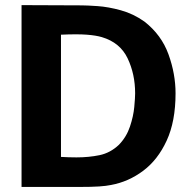

<svg xmlns="http://www.w3.org/2000/svg" viewBox="-20 -741 762 761"><path d="M65.4 0V-720.7L303.7 -719.7Q324.2 -719.7 366.7 -716.8Q409.2 -713.9 459 -700.2Q508.8 -686.5 552.7 -655.3Q620.1 -602.5 647.9 -525.4Q675.8 -448.2 675.8 -371.1Q675.8 -259.8 640.6 -183.6Q605.5 -107.4 547.4 -64Q489.3 -20.5 419.9 -7.8Q401.4 -3.9 373 -2Q344.7 0 290 0ZM221.7 -603.5V-119.1Q235.4 -118.2 252.4 -117.7Q269.5 -117.2 283.2 -117.2Q332 -117.2 374.5 -126Q417 -134.8 451.2 -167Q481.4 -198.2 495.1 -239.3Q508.8 -280.3 512.2 -316.9Q515.6 -353.5 515.6 -371.1Q515.6 -447.3 485.8 -509.8Q456.1 -572.3 383.8 -593.8Q361.3 -600.6 324.2 -603.5Q287.1 -606.4 221.7 -603.5Z"/></svg>

Font: FreeUniversal
Style: Bold
Weight: 700
Version: Version 1.001 March 22, 2017